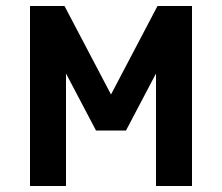

<svg xmlns="http://www.w3.org/2000/svg" viewBox="-20 -620 740 640"><path d="M400 -185 500 -375V0H620V-600H505L350 -305L195 -600H80V0H200V-375L300 -185Z"/></svg>

Font: Gauge Heavy
Style: Bold
Weight: 900
Designer: Daniel Pimley
Foundry: Daniel Pimley
Version: Version 1.003;PS 001.001;hotconv 1.0.56